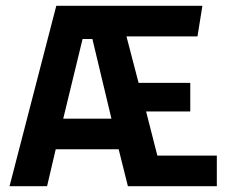

<svg xmlns="http://www.w3.org/2000/svg" viewBox="-20 -645 816 665"><path d="M13 0 175 -625H681L664 -519H418L460 -358H639V-259H486L525 -106H731V0H423L391 -128H173L143 0ZM199 -234H366L300 -510H266Z"/></svg>

Font: Changa ExtraLight Medium
Style: Regular
Weight: 500
Version: Version 3.002; ttfautohint (v1.8.2)